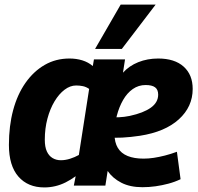

<svg xmlns="http://www.w3.org/2000/svg" viewBox="-20 -810 868 840"><path d="M174 10Q102 10 60.5 -37.5Q19 -85 19 -176Q19 -259 37.5 -328Q56 -397 91.5 -447.5Q127 -498 175.5 -526Q224 -554 284 -554Q314 -554 340 -546Q366 -538 386 -521L391 -550H527L518 -492Q545 -522 585 -538Q625 -554 672 -554Q744 -554 783.5 -518.5Q823 -483 823 -421Q823 -343 762.5 -288Q702 -233 592 -216Q552 -210 515 -208Q478 -206 446 -209L453 -297Q477 -296 500.5 -297Q524 -298 548 -303Q608 -316 640 -339Q672 -362 672 -396Q672 -418 658.5 -428Q645 -438 617 -438Q586 -438 561 -420.5Q536 -403 518.5 -372.5Q501 -342 491 -303.5Q481 -265 481 -223Q481 -187 495.5 -163Q510 -139 538.5 -127.5Q567 -116 608 -116Q630 -116 653 -119.5Q676 -123 701.5 -129.5Q727 -136 754 -146L770 -26Q745 -14 717 -6.5Q689 1 660.5 5Q632 9 603 9Q549 9 511 -10.5Q473 -30 451 -62L441 2H303L311 -39Q289 -23 267 -12Q245 -1 221.5 4.5Q198 10 174 10ZM246 -109Q266 -109 286.5 -115.5Q307 -122 325 -132L370 -421Q357 -430 343 -433Q329 -436 313 -436Q287 -436 262.5 -417.5Q238 -399 218.5 -366.5Q199 -334 187.5 -291Q176 -248 176 -199Q176 -167 185 -147.5Q194 -128 210 -118.5Q226 -109 246 -109ZM396 -596 508 -790H661L513 -596Z"/></svg>

Font: Georama ExtraCondensed Thin
Style: Bold Italic
Weight: 700
Italic angle: -9°
Version: Version 1.001